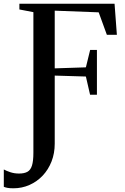

<svg xmlns="http://www.w3.org/2000/svg" viewBox="-82 -763 672 1035"><path d="M-9.5 252Q-30.5 252 -42.8 249.5Q-55 247 -61.5 244V150.5Q-48 158 -26.5 165.2Q-5 172.5 20.5 172.5Q49 172.5 66 163Q83 153.5 90.5 129Q98 104.5 98 60.5V-697.5L22.5 -712V-743H535.5L548 -575.5H494L450 -696.5L213 -705.5V-394.5L381 -400L404 -494H440.5V-252.5H403.5L381 -350.5L213 -355.5V11.5Q213 63.5 195.8 107.5Q178.5 151.5 148 183.8Q117.5 216 77 234Q36.5 252 -9.5 252Z"/></svg>

Font: Merriweather 96pt Medium
Style: Regular
Weight: 500
Version: Version 2.100